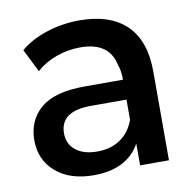

<svg xmlns="http://www.w3.org/2000/svg" viewBox="-71 -671 758 750"><g transform="rotate(-10 308.0 -296.0)"><path d="M541.1 -352.2V0H426.7V-86.7Q402.2 -41.1 355.6 -17.2Q308.9 6.7 243.3 6.7Q147.8 6.7 92.2 -41.7Q36.7 -90 36.7 -167.8Q36.7 -246.7 92.2 -293.9Q147.8 -341.1 265.6 -341.1H418.9Q418.9 -377.8 410 -400Q391.1 -494.4 276.7 -494.4Q226.7 -494.4 180.6 -477.8Q134.4 -461.1 101.1 -431.1L55.6 -522.2Q98.9 -558.9 161.7 -578.9Q224.4 -598.9 291.1 -598.9Q412.2 -598.9 476.7 -536.7Q541.1 -474.4 541.1 -352.2ZM418.9 -182.2V-262.2H277.8Q155.6 -262.2 155.6 -174.4Q155.6 -132.2 186.7 -107.2Q217.8 -82.2 272.2 -82.2Q325.6 -82.2 363.3 -107.8Q401.1 -133.3 418.9 -182.2Z"/></g></svg>

Font: Paperlogy 6 SemiBold
Style: Regular
Weight: 600
Designer: redesigned by Lee Juim, glyphs from Gmarket Sans & Montserrat
Foundry: PT&
Version: Version 1.001